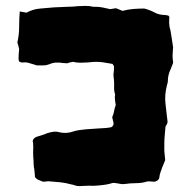

<svg xmlns="http://www.w3.org/2000/svg" viewBox="-20 -619 647 652"><path d="M568 -406Q566 -400 563.5 -394Q561 -388 559 -383Q550 -364 550 -344Q550 -338 547 -330Q543 -314 541.5 -298.5Q540 -283 542 -267Q544 -251 545.5 -235.5Q547 -220 549 -206Q549 -201 546.5 -197Q544 -193 542 -189Q541 -175 539.5 -160.5Q538 -146 538 -132V-107Q539 -98 539.5 -90.5Q540 -83 541 -75Q538 -69 536 -63Q534 -57 531 -51Q528 -42 525 -34Q522 -26 521 -16Q520 -10 514.5 -6Q509 -2 503 -2Q496 -2 491 -3H481Q462 3 442 3Q422 3 402 6Q395 7 386 5Q377 3 366 2Q362 2 353 5Q343 8 323.5 10Q304 12 293 12Q286 11 271 12Q256 13 248 13Q241 13 234.5 10.5Q228 8 221 7Q203 2 185 0Q167 -2 150 -3Q145 -4 139 -3Q133 -2 126 -2Q119 -5 112 -7.5Q105 -10 99 -17Q98 -25 97.5 -34Q97 -43 95 -52Q94 -60 94 -68.5Q94 -77 93 -84Q92 -103 93 -120Q93 -126 92.5 -131.5Q92 -137 91 -141Q94 -150 103 -154Q113 -157 122.5 -160Q132 -163 141 -167Q151 -170 161 -171.5Q171 -173 181 -170Q206 -164 230 -173Q247 -178 273 -180Q299 -182 317 -183Q321 -183 334.5 -184Q348 -185 352 -186Q359 -186 363 -191.5Q367 -197 365 -204Q364 -208 363 -212.5Q362 -217 361 -221Q366 -232 367.5 -242Q369 -252 373 -262Q372 -271 370.5 -279.5Q369 -288 371 -298Q367 -310 367.5 -322.5Q368 -335 367 -347Q366 -355 365.5 -360.5Q365 -366 366 -373Q367 -378 367 -383Q367 -388 367 -394Q366 -396 364.5 -398.5Q363 -401 362 -402Q341 -406 329 -407.5Q317 -409 306.5 -409Q296 -409 279 -407Q266 -406 253 -406Q240 -406 228 -409Q222 -408 217.5 -407Q213 -406 208 -404Q205 -404 201.5 -404.5Q198 -405 194 -405Q182 -407 170.5 -406.5Q159 -406 148 -401Q138 -397 127.5 -397Q117 -397 105 -397Q98 -399 90.5 -401.5Q83 -404 75 -406Q68 -408 60.5 -407Q53 -406 46 -409Q45 -411 44 -413.5Q43 -416 43 -419Q43 -427 43.5 -435Q44 -443 45 -452Q44 -457 42.5 -463Q41 -469 39 -475Q45 -501 45 -527Q45 -553 47 -580Q53 -579 58.5 -578Q64 -577 70 -576Q81 -582 92.5 -585.5Q104 -589 117 -590Q164 -595 210 -596Q219 -596 227 -596.5Q235 -597 243 -598Q257 -599 270.5 -599Q284 -599 297 -596H304Q317 -596 329 -593.5Q341 -591 354 -588Q359 -589 363.5 -589.5Q368 -590 373 -591Q378 -590 384 -587Q390 -584 396 -582Q414 -587 432.5 -588.5Q451 -590 470 -590Q489 -585 504 -577Q513 -572 522.5 -570Q532 -568 542 -568Q544 -568 547 -567Q550 -566 552 -566L555 -562Q555 -555 554.5 -548.5Q554 -542 555 -535Q555 -529 557 -523Q559 -517 560 -509Q562 -497 564 -484Q566 -471 568 -457Q567 -453 567 -446Q567 -439 566 -431Q566 -425 566.5 -419Q567 -413 568 -406Z"/></svg>

Font: Darumadrop One
Style: Regular
Weight: 400
Version: Version 1.000